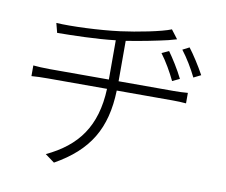

<svg xmlns="http://www.w3.org/2000/svg" viewBox="-84 -844 1167 992"><g transform="rotate(10 500.0 -348.0)"><path d="M745 -627 708 -610C738 -570 766 -521 787 -477L825 -495C802 -542 768 -595 745 -627ZM846 -664 811 -646C841 -607 870 -559 892 -514L930 -533C905 -579 870 -633 846 -664ZM67 -432V-376C89 -378 121 -379 153 -379H463C455 -180 369 -67 210 8L259 44C433 -54 508 -178 514 -379H807C830 -379 859 -378 878 -376V-431C858 -429 827 -428 805 -428H515V-640C593 -652 681 -670 732 -682C746 -686 760 -690 775 -694L740 -740C692 -720 564 -695 479 -684C372 -670 221 -664 146 -669L159 -619C242 -620 360 -622 464 -634V-428H152C122 -428 86 -430 67 -432Z"/></g></svg>

Font: Noto Sans CJK SC Light
Style: Regular
Weight: 300
Designer: Ryoko NISHIZUKA 西塚涼子 (kana, bopomofo & ideographs); Paul D. Hunt (Latin, Greek & Cyrillic); Sandoll Communications 산돌커뮤니
Foundry: Adobe
Version: Version 2.004;hotconv 1.0.118;makeotfexe 2.5.65603